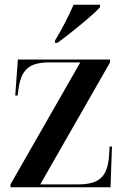

<svg xmlns="http://www.w3.org/2000/svg" viewBox="-20 -786 526 806"><path d="M211 -616V-606H221C276 -646 369 -721 400 -756V-766H289C269 -721 239 -661 211 -616ZM24 0H444L450 -171H440L438 -133C431 -44 398 -12 307 -12H149L442 -524V-536H55L44 -385H54L57 -408C68 -493 101 -524 187 -524H317L24 -12Z"/></svg>

Font: Noto Serif Display SemiCondensed SemiBold
Style: Regular
Weight: 600
Width: 4
Designer: Monotype Design Team
Foundry: Monotype Imaging Inc.
Version: Version 2.009